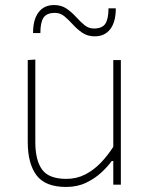

<svg xmlns="http://www.w3.org/2000/svg" viewBox="-20 -732 589 761"><path d="M242 9Q159.5 9 124.8 -37.2Q90 -83.5 90 -169Q90 -201.5 90 -225.5Q90 -249.5 90 -271Q90 -311.5 90 -348.2Q90 -385 90 -420.8Q90 -456.5 90 -494L120 -496Q120 -440 120 -386Q120 -332 120 -271V-169Q120 -97 146.8 -60Q173.5 -23 243 -23Q283.5 -23 317.2 -40.2Q351 -57.5 378.8 -86.2Q406.5 -115 429 -150V-271Q429 -332 429 -385Q429 -438 429 -494H459Q459 -438 459 -385Q459 -332 459 -271V-221Q459 -160.5 459 -108.5Q459 -56.5 459 0H429V-94H423Q408 -73 382.5 -49Q357 -25 321.8 -8Q286.5 9 242 9ZM356 -588Q327 -588 306.5 -602Q286 -616 269.2 -634.5Q252.5 -653 235.8 -667Q219 -681 198 -681Q165 -681 152.5 -662Q140 -643 140 -601H111Q111 -655 133 -683.5Q155 -712 194 -712Q223 -712 243.5 -698Q264 -684 280.8 -665.5Q297.5 -647 314.2 -633Q331 -619 352 -619Q385 -619 397.5 -638Q410 -657 410 -699H439Q439 -645 417 -616.5Q395 -588 356 -588Z"/></svg>

Font: Commissioner Thin Thin
Style: Regular
Weight: 250
Version: Version 1.000